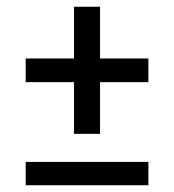

<svg xmlns="http://www.w3.org/2000/svg" viewBox="-20 -548 515 568"><path d="M199 -152V-305H56V-375H199V-528H276V-375H419V-305H276V-152ZM56 0V-69H419V0Z"/></svg>

Font: Iosevka QP
Style: Regular
Weight: 400
Designer: Belleve Invis
Foundry: Belleve Invis
Version: Version 20.0.0; ttfautohint (v1.8.4)